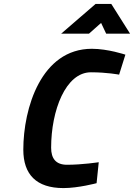

<svg xmlns="http://www.w3.org/2000/svg" viewBox="-20 -951 684 980"><path d="M434 -779 496 -834 522 -779H644L548 -931H468L292 -779ZM484 -123C484 -123 400 -110 322 -110C265 -110 241 -142 241 -197C241 -387 315 -582 444 -582C526 -582 588 -570 588 -570L620 -672C620 -672 531 -702 449 -702C190 -702 99 -398 99 -187C99 -61 165 9 304 9C380 9 473 -16 473 -16L484 -123Z"/></svg>

Font: RazerF5
Style: Bold Italic
Weight: 700
Foundry: Razer Inc.
Version: Version 2